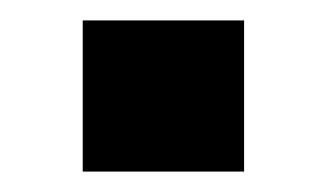

<svg xmlns="http://www.w3.org/2000/svg" viewBox="-20 -168 321 188"><path d="M61 0V-148H219V0Z"/></svg>

Font: Nunito Sans 8pt
Style: Bold
Weight: 700
Version: Version 3.101;gftools[0.9.27]